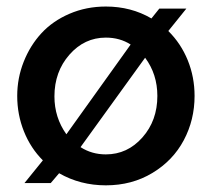

<svg xmlns="http://www.w3.org/2000/svg" viewBox="-20 -552 642 582"><path d="M490.2 -458Q528.3 -420.4 549.1 -369.4Q569.8 -318.4 569.8 -261.2Q569.8 -188.5 537.1 -127Q504.4 -65.4 442.1 -27.8Q379.9 9.8 300.8 9.8Q223.1 9.8 159.2 -26.9L133.8 2.9H54.2L109.9 -65.9Q72.8 -103 52.5 -153.8Q32.2 -204.6 32.2 -261.2Q32.2 -315.4 51.8 -364.7Q71.3 -414.1 105.5 -451.2Q139.6 -488.3 190.7 -510.3Q241.7 -532.2 300.8 -532.2Q377.4 -532.2 439 -496.1L462.9 -525.9H544.9ZM300.8 -438Q235.8 -438 190.4 -386.2Q145 -334.5 145 -259.8Q145 -195.8 181.2 -145L376 -417Q343.3 -438 300.8 -438ZM300.8 -84Q366.2 -84 411.6 -135.3Q457 -186.5 457 -261.2Q457 -327.1 419.9 -377L224.1 -106Q258.3 -84 300.8 -84Z"/></svg>

Font: Rawline SemiBold
Style: Regular
Weight: 600
Designer: Matt McInerney, Pablo Impallari, Rodrigo Fuenzalida
Foundry: Matt McInerney, Pablo Impallari, Rodrigo Fuenzalida
Version: Version 4.020;PS 004.020;hotconv 1.0.88;makeotf.lib2.5.64775